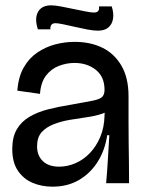

<svg xmlns="http://www.w3.org/2000/svg" viewBox="-20 -687 544 720"><path d="M177 13Q136 13 102 -1.5Q68 -16 47 -47Q26 -78 26 -128Q26 -173 43 -202Q60 -231 90.5 -249Q121 -267 160.5 -277Q200 -287 244 -294Q301 -304 328 -309.5Q355 -315 363.5 -324Q372 -333 372 -350Q372 -399 339.5 -425Q307 -451 259 -451Q230 -451 201 -440Q172 -429 152.5 -403.5Q133 -378 130 -335L45 -347Q49 -399 69 -434Q89 -469 120 -490Q151 -511 187 -520.5Q223 -530 260 -530Q319 -530 364 -508Q409 -486 435.5 -440.5Q462 -395 462 -326V-228Q462 -190 462.5 -152Q463 -114 463.5 -76Q464 -38 464 0H378Q382 -45 384.5 -88.5Q387 -132 390 -180H382Q374 -125 347 -81.5Q320 -38 277 -12.5Q234 13 177 13ZM202 -62Q233 -62 263 -75Q293 -88 317 -113Q341 -138 356 -173.5Q371 -209 372 -254L373 -276L399 -285Q388 -269 363 -260.5Q338 -252 306 -247.5Q274 -243 241.5 -237.5Q209 -232 181 -221Q153 -210 136 -191Q119 -172 119 -138Q119 -104 140.5 -83Q162 -62 202 -62ZM347 -572Q330 -572 307 -576.5Q284 -581 260 -586.5Q236 -592 216.5 -596Q197 -600 188 -600Q177 -600 172.5 -593.5Q168 -587 169 -577H122Q113 -605 116.5 -625Q120 -645 134 -656Q148 -667 171 -667Q187 -667 210 -662.5Q233 -658 257 -653Q281 -648 301.5 -644Q322 -640 332 -640Q344 -640 348.5 -646Q353 -652 351 -663H399Q407 -638 404 -617.5Q401 -597 387 -584.5Q373 -572 347 -572Z"/></svg>

Font: Bricolage Grotesque 96pt ExtraBold 96pt
Style: Regular
Weight: 400
Version: Version 1.001;gftools[0.9.33.dev8+g029e19f]